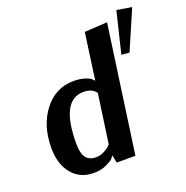

<svg xmlns="http://www.w3.org/2000/svg" viewBox="-142 -930 1035 1071"><g transform="rotate(-20 376.0 -394.5)"><path d="M752 -786 651 -552 604 -556 663 -800ZM485 0H374L365 -45H364Q360 -39 352 -29.5Q344 -20 311.5 -4.5Q279 11 236 11Q154 11 106.5 -47Q59 -105 59 -200Q59 -334 127.5 -422Q196 -510 303 -510Q342 -510 370 -500.5Q398 -491 406 -482L415 -472H418L456 -746L591 -754ZM277 -67Q301 -67 323.5 -78.5Q346 -90 355 -98.5Q364 -107 367 -112L408 -401Q385 -434 334 -434Q198 -434 198 -177Q198 -118 217.5 -92.5Q237 -67 277 -67Z"/></g></svg>

Font: Arsenal
Style: Bold Italic
Weight: 700
Italic angle: -9.10001°
Designer: Andrij Shevchenko
Foundry: Stairsfor
Version: Version 2.001;PS 002.001;hotconv 1.0.88;makeotf.lib2.5.64775